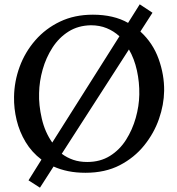

<svg xmlns="http://www.w3.org/2000/svg" viewBox="-20 -784 818 889"><path d="M165 85 112 51 172 -45Q127 -79 98.5 -126.5Q70 -174 57 -228Q44 -282 45 -335Q46 -407 71 -475Q96 -543 143.5 -597.5Q191 -652 258 -684Q325 -716 410 -716Q458 -716 499 -706.5Q540 -697 573 -678L627 -764L686 -725L630 -638Q688 -585 714.5 -511Q741 -437 740 -363Q739 -299 716 -233Q693 -167 647.5 -110.5Q602 -54 534.5 -19Q467 16 376 16Q332 16 295.5 8.5Q259 1 228 -13ZM222 -124 533 -616Q507 -640 474 -653.5Q441 -667 401 -667Q342 -666 297.5 -638Q253 -610 223 -563.5Q193 -517 177.5 -462Q162 -407 161 -353Q159 -298 173.5 -235Q188 -172 222 -124ZM384 -34Q444 -34 489 -62Q534 -90 563.5 -136.5Q593 -183 608.5 -238Q624 -293 625 -346Q626 -403 614 -457.5Q602 -512 577 -555L266 -72Q290 -54 319 -44Q348 -34 384 -34Z"/></svg>

Font: Lora Medium
Style: Italic
Weight: 500
Italic angle: -3°
Designer: Olga Karpushina, Alexei Vanyashin (Cyrillic)
Foundry: Cyreal
Version: Version 3.004